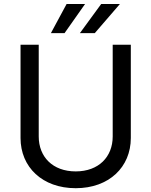

<svg xmlns="http://www.w3.org/2000/svg" viewBox="-20 -958 780 990"><path d="M561.1 -727.3V-254.3C561.1 -149.5 489 -74.2 370.4 -74.2C251.4 -74.2 179.7 -149.5 179.7 -254.3V-727.3H85.9V-246.4C85.9 -96.6 198.2 12.4 370.4 12.4C542.3 12.4 654.5 -96.6 654.5 -246.4V-727.3ZM242.5 -787.3H312.9L418.7 -937.5H323.5ZM392 -787.3H468.8L598.4 -937.5H501.8Z"/></svg>

Font: GiG Sans Text
Style: Regular
Weight: 400
Designer: Andreas Faust
Version: Version 1.100;FEAKit 1.0